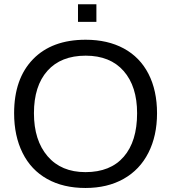

<svg xmlns="http://www.w3.org/2000/svg" viewBox="-20 -888 818 917"><path d="M730 -347.2Q730 -239.3 688.7 -158.2Q647.5 -77.1 570.3 -33.7Q493.2 9.8 388.2 9.8Q282.2 9.8 205.3 -33.2Q128.4 -76.2 87.9 -157.5Q47.4 -238.8 47.4 -347.2Q47.4 -512.2 137.7 -605.2Q228 -698.2 389.2 -698.2Q494.1 -698.2 571.3 -656.5Q648.4 -614.7 689.2 -535.2Q730 -455.6 730 -347.2ZM634.8 -347.2Q634.8 -475.6 570.6 -548.8Q506.3 -622.1 389.2 -622.1Q271 -622.1 206.5 -549.8Q142.1 -477.5 142.1 -347.2Q142.1 -217.8 207.3 -141.8Q272.5 -65.9 388.2 -65.9Q507.3 -65.9 571 -139.4Q634.8 -212.9 634.8 -347.2ZM352.5 -783.7V-867.7H440.4V-783.7Z"/></svg>

Font: Arial
Style: Regular
Weight: 400
Designer: Steve Matteson
Foundry: Ascender Corporation
Version: Version 2.00.3